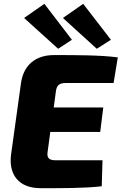

<svg xmlns="http://www.w3.org/2000/svg" viewBox="-20 -981 636 1004"><path d="M356 -773 212 -961 106 -887 284 -726ZM560 -773 415 -961 309 -887 486 -726ZM326 -547H574L596 -681C504 -693 378 -693 262 -693C162 -693 103 -637 90 -548L38 -174C24 -69 77 3 192 3C294 3 419 4 512 -7L516 -143H269C236 -143 224 -156 229 -187L243 -291H504L520 -419H261L272 -501C276 -536 290 -547 326 -547Z"/></svg>

Font: Exo 2 Extra Bold
Style: Italic
Weight: 800
Italic angle: -8°
Designer: Natanael Gama
Version: Version 1.001;PS 001.001;hotconv 1.0.88;makeotf.lib2.5.64775